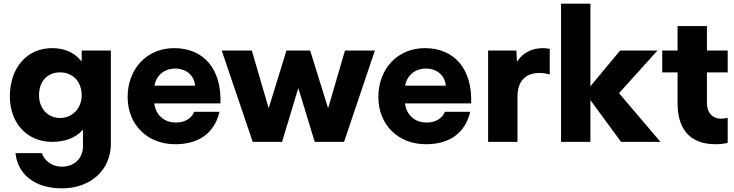

<svg xmlns="http://www.w3.org/2000/svg" viewBox="-20 -778 4025 1053"><path d="M428 -444H425C383 -496 324 -514 266 -514C128 -514 34 -407 34 -249C34 -105 127 0 266 0C330 0 393 -19 432 -64H435V25C435 90 387 136 321 136C256 136 220 95 210 62H65C77 177 169 255 320 255C480 255 588 151 588 12V-501H428ZM309 -131C239 -131 194 -187 194 -255C194 -331 239 -381 309 -381C380 -381 428 -330 428 -255C428 -187 380 -131 309 -131Z M935 -514C786 -514 680 -401 680 -246C680 -95 787 13 941 13C1072 13 1156 -49 1184 -165H1045C1030 -127 992 -106 945 -106C879 -106 834 -148 826 -211H1189C1196 -402 1095 -514 935 -514ZM940 -402C1003 -402 1045 -364 1050 -308H827C837 -366 883 -402 940 -402Z M1781 -189H1778L1681 -501H1551L1455 -189H1452L1361 -501H1196L1366 0H1527L1615 -292H1617L1706 0H1867L2036 -501H1872Z M2310 -514C2161 -514 2055 -401 2055 -246C2055 -95 2162 13 2316 13C2447 13 2531 -49 2559 -165H2420C2405 -127 2367 -106 2320 -106C2254 -106 2209 -148 2201 -211H2564C2571 -402 2470 -514 2310 -514ZM2315 -402C2378 -402 2420 -364 2425 -308H2202C2212 -366 2258 -402 2315 -402Z M2959 -514C2902 -514 2850 -492 2818 -443H2815L2812 -501H2657V0H2818V-246C2818 -334 2862 -378 2940 -378C2958 -378 2984 -373 2995 -370V-510C2983 -512 2971 -514 2959 -514Z M3375 -267 3586 -501H3381L3218 -305V-758H3057V0H3218V-229L3386 0H3602Z M3971 -501H3857V-635H3696V-501H3612V-381H3696V-211C3696 -81 3755 13 3903 13C3922 13 3952 11 3971 5V-132C3957 -129 3947 -127 3934 -127C3888 -127 3857 -160 3857 -211V-381H3971Z"/></svg>

Font: UULA Sans
Style: Bold
Weight: 700
Designer: Mohamed Gaber, Laura Garcia Mut
Foundry: Kief Type Foundry
Version: Version 3.006;hotconv 1.0.109;makeotfexe 2.5.65596